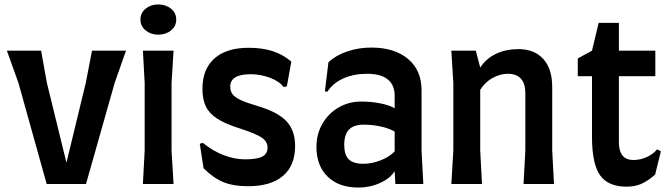

<svg xmlns="http://www.w3.org/2000/svg" viewBox="-20 -828 3017 864"><path d="M547 -600 496 -455 367 0H190L63 -455L11 -600H165L191 -455L279 -96L366 -455L394 -600Z M612 -740Q612 -770 635.5 -789Q659 -808 692 -808Q726 -808 749.5 -789Q773 -770 773 -740Q773 -710 749.5 -691Q726 -672 692 -672Q659 -672 635.5 -691Q612 -710 612 -740ZM631 -150V-455L623 -600H761L752 -455V-150L761 0H623Z M896 -71 879 -181 893 -185Q937 -149 986 -130Q1035 -111 1084 -111Q1137 -111 1160.5 -123.5Q1184 -136 1184 -164Q1184 -191 1157.5 -209Q1131 -227 1056 -251Q993 -271 957.5 -294Q922 -317 906.5 -348.5Q891 -380 891 -429Q891 -517 945 -565Q999 -613 1099 -613Q1160 -613 1206.5 -598Q1253 -583 1291 -551L1271 -440L1256 -436Q1238 -462 1195 -478Q1152 -494 1108 -494Q1016 -494 1016 -438Q1016 -418 1026.5 -404Q1037 -390 1062.5 -378Q1088 -366 1139 -351Q1230 -324 1269 -282.5Q1308 -241 1308 -171Q1308 -83 1253.5 -36.5Q1199 10 1096 10Q1030 10 985 -8.5Q940 -27 896 -71Z M1605 -371Q1651 -371 1691 -363Q1731 -355 1756 -341V-397Q1756 -446 1724.5 -471Q1693 -496 1632 -496Q1572 -496 1525 -475Q1478 -454 1453 -415L1442 -417L1458 -548Q1491 -579 1542.5 -596.5Q1594 -614 1650 -614Q1755 -614 1816 -563Q1877 -512 1877 -422V-149L1885 0H1759L1756 -58Q1737 -26 1691 -5Q1645 16 1593 16Q1505 16 1454.5 -33Q1404 -82 1404 -167Q1404 -225 1431 -271.5Q1458 -318 1504 -344.5Q1550 -371 1605 -371ZM1615 -91Q1653 -91 1693 -106.5Q1733 -122 1756 -147V-236Q1732 -250 1694.5 -258.5Q1657 -267 1617 -267Q1571 -267 1550 -244.5Q1529 -222 1529 -176Q1529 -132 1549 -111.5Q1569 -91 1615 -91Z M2344 -150V-410Q2344 -452 2324 -474Q2304 -496 2265 -496Q2232 -496 2198 -478Q2164 -460 2141 -424V-150L2149 0H2011L2020 -150V-455L2011 -600H2121L2141 -524Q2168 -565 2212.5 -586Q2257 -607 2313 -607Q2384 -607 2424.5 -563Q2465 -519 2465 -435V-150L2473 0H2336Z M2580 -565 2644 -600 2674 -725H2765V-600H2929V-485H2765V-189Q2765 -108 2830 -108Q2862 -108 2891 -121.5Q2920 -135 2937 -156L2954 -147L2928 -42Q2893 -12 2864.5 0Q2836 12 2799 12Q2717 12 2680.5 -39Q2644 -90 2644 -213V-485H2580Z"/></svg>

Font: Farro Medium
Style: Regular
Weight: 500
Designer: Aceler Chua
Foundry: Grayscale Limited
Version: Version 1.101